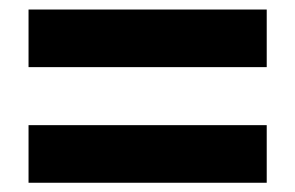

<svg xmlns="http://www.w3.org/2000/svg" viewBox="-20 -550 626 407"><path d="M40.5 -162.6V-284.7H545.4V-162.6ZM40.5 -407.7V-529.8H545.4V-407.7Z"/></svg>

Font: Cascadia Code PL
Style: Bold
Weight: 700
Monospace: yes
Designer: Aaron Bell
Foundry: Saja Typeworks
Version: Version 2404.023; ttfautohint (v1.8.4)